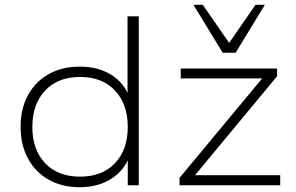

<svg xmlns="http://www.w3.org/2000/svg" viewBox="-20 -773 1234 801"><path d="M313 8Q239 8 183.5 -23Q128 -54 97 -111Q66 -168 66 -244Q66 -320 97 -376.5Q128 -433 183.5 -464Q239 -495 313 -495Q389 -495 444 -461Q499 -427 519 -367H512V-705H559V0H513V-121H520Q499 -62 444 -27Q389 8 313 8ZM314 -36Q406 -36 459.5 -92Q513 -148 513 -243Q513 -339 459.5 -395.5Q406 -452 314 -452Q222 -452 168.5 -395.5Q115 -339 115 -243Q115 -148 168.5 -92Q222 -36 314 -36ZM729 0V-31L1088 -463L1091 -446H734V-487H1136V-455L777 -22L773 -42H1149V0ZM909 -553 787 -753H826L936 -594L1046 -753H1085L963 -553Z"/></svg>

Font: Nunito Sans 10pt SemiExpanded ExtraLight
Style: Regular
Weight: 250
Width: 6
Designer: Vernon Adams
Foundry: Vernon Adams
Version: Version 3.101;gftools[0.9.27]